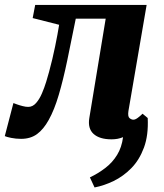

<svg xmlns="http://www.w3.org/2000/svg" viewBox="-52 -572 685 802"><path d="M343 211 323.5 169Q359 152 388.5 129.2Q418 106.5 437.2 75Q456.5 43.5 462 1Q451 5.5 439 7.8Q427 10 414 10Q364 10 339 -12.5Q314 -35 321 -78.5L389.5 -494H264.5Q245.5 -399.5 228.8 -319Q212 -238.5 193.5 -175.8Q175 -113 151.5 -71Q130 -32 102.8 -12Q75.5 8 36 8Q14.5 8 -5.2 4Q-25 0 -32 -3.5L4 -141.5Q9 -139.5 19.5 -135.8Q30 -132 42.8 -128.8Q55.5 -125.5 66 -125.5Q84.5 -125.5 98.8 -141.8Q113 -158 123.2 -182Q133.5 -206 141 -230.5Q148.5 -255 153 -272Q160 -298 166.5 -325Q173 -352 178.2 -377.8Q183.5 -403.5 187.8 -426.8Q192 -450 195 -468.5L84.5 -496.5L95 -551.5H560.5L484.5 -108.5Q481 -85 489.2 -78.5Q497.5 -72 505 -72Q513 -72 523.5 -79.8Q534 -87.5 543.5 -97L565 -79Q568.5 -7 549.2 44.8Q530 96.5 496.5 130.5Q463 164.5 422.8 184Q382.5 203.5 343 211Z"/></svg>

Font: Merriweather 28pt Black
Style: Italic
Weight: 900
Italic angle: -7.8°
Version: Version 2.101